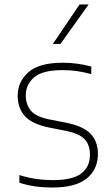

<svg xmlns="http://www.w3.org/2000/svg" viewBox="-20 -828 501 857"><path d="M214 9Q173.5 9 137.8 4Q102 -1 66.5 -12.5V-46.5Q109.5 -33.5 144.5 -28.8Q179.5 -24 216.5 -24Q304 -24 342.8 -53.8Q381.5 -83.5 381.5 -137Q381.5 -182.5 357 -207.5Q332.5 -232.5 271.5 -244.5L198 -259Q122.5 -274.5 90.8 -310Q59 -345.5 59 -401Q59 -463.5 107 -505.8Q155 -548 260 -548Q325.5 -548 387.5 -531V-497Q351 -507 321.8 -511Q292.5 -515 260 -515Q169.5 -515 132.2 -482.8Q95 -450.5 95 -402Q95 -362.5 117.2 -334.8Q139.5 -307 200 -295L274 -280.5Q352 -265 384.5 -230.8Q417 -196.5 417 -140.5Q417 -72 367.2 -31.5Q317.5 9 214 9ZM216 -632 335 -808H375.5L250 -632Z"/></svg>

Font: Encode Sans SemiExpanded SemiExpanded Thin
Style: Regular
Weight: 100
Width: 6
Designer: Multiple Designers
Foundry: Impallari Type
Version: Version 3.000; ttfautohint (v1.8.3) -l 8 -r 50 -G 200 -x 14 